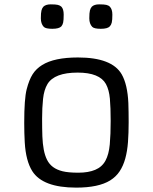

<svg xmlns="http://www.w3.org/2000/svg" viewBox="-20 -856 706 886"><path d="M91.8 -289.1Q91.8 -399.9 103 -443.8Q114.3 -487.8 130.6 -513.4Q147 -539.1 174.8 -556.2Q230.5 -590.8 339.4 -590.8Q496.6 -590.8 541.5 -513.2Q568.4 -466.3 572.3 -380.9Q573.7 -340.3 573.7 -291.5Q573.7 -242.7 570.6 -200.4Q567.4 -158.2 558.1 -124.5Q548.8 -90.8 532.2 -65.7Q515.6 -40.5 488.3 -23.4Q434.6 9.8 331.5 9.8Q177.2 9.8 128.9 -66.4Q99.1 -113.8 94.2 -199.2Q91.8 -240.2 91.8 -289.1ZM468.8 -468.3Q439.5 -521 338.4 -521Q231.4 -521 199.2 -468.3Q183.1 -441.4 178.7 -399.9Q174.3 -358.4 174.3 -309.6Q174.3 -260.7 175.5 -226.8Q176.8 -192.9 181.9 -165.8Q187 -138.7 197 -118.7Q207 -98.6 224.6 -85.4Q242.2 -72.3 268.8 -65.7Q295.4 -59.1 341.6 -59.1Q387.7 -59.1 419.2 -72.3Q450.7 -85.4 466.6 -114.5Q482.4 -143.6 486.6 -189.9Q490.7 -236.3 490.7 -297.9Q490.7 -359.4 487.1 -400.4Q483.4 -441.4 468.8 -468.3ZM445.3 -723.1Q414.6 -723.1 405.8 -731.9Q392.1 -746.1 392.1 -771.5Q392.1 -796.9 395 -807.9Q397.9 -818.8 403.8 -825.2Q415 -835.9 437.7 -835.9Q460.4 -835.9 470.7 -833.5Q481 -831.1 486.8 -825.2Q498.5 -813.5 498.5 -788.3Q498.5 -763.2 495.8 -752.2Q493.2 -741.2 486.8 -734.4Q476.6 -723.1 445.3 -723.1ZM221.7 -723.1Q190.9 -723.1 182.1 -731.9Q168.5 -746.1 168.5 -771.5Q168.5 -796.9 171.4 -807.9Q174.3 -818.8 180.2 -825.2Q191.4 -835.9 214.1 -835.9Q236.8 -835.9 246.8 -833.5Q256.8 -831.1 263.2 -825.2Q273.9 -814 273.9 -788.6Q273.9 -763.2 271.5 -752.2Q269 -741.2 263.2 -734.4Q252.4 -723.1 221.7 -723.1Z"/></svg>

Font: Armata
Style: Regular
Weight: 400
Designer: Viktoriya Grabowska
Foundry: Viktoriya Grabowska
Version: Version 1.002